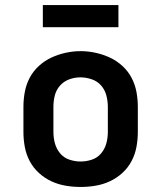

<svg xmlns="http://www.w3.org/2000/svg" viewBox="-20 -734 640 762"><path d="M300 8Q270 8 240.5 3Q211 -2 184 -14.5Q157 -27 134.5 -47.5Q112 -68 98 -94.5Q84 -121 78.5 -150.5Q73 -180 73 -210V-310Q73 -340 78.5 -369.5Q84 -399 98 -425.5Q112 -452 134.5 -472.5Q157 -493 184 -505.5Q211 -518 240.5 -524.5Q270 -531 300 -531Q330 -531 359.5 -524.5Q389 -518 416 -505.5Q443 -493 465.5 -472.5Q488 -452 502 -425.5Q516 -399 521.5 -369.5Q527 -340 527 -310V-210Q527 -180 521.5 -150.5Q516 -121 502 -94.5Q488 -68 465.5 -47.5Q443 -27 416 -14.5Q389 -2 359.5 3Q330 8 300 8ZM300 -93Q323 -93 345 -100.5Q367 -108 381.5 -125.5Q396 -143 402 -165Q408 -187 408 -210V-310Q408 -333 402 -355.5Q396 -378 381 -395Q366 -412 343.5 -419.5Q321 -427 299 -427Q276 -427 254.5 -419Q233 -411 218 -394Q203 -377 197.5 -355Q192 -333 192 -310V-210Q192 -187 198 -165Q204 -143 218.5 -125.5Q233 -108 255 -100.5Q277 -93 300 -93ZM150 -626V-714H450V-626Z"/></svg>

Font: Iosevka Custom Extended
Style: Bold
Weight: 700
Width: 7
Monospace: yes
Designer: Belleve Invis
Foundry: Belleve Invis
Version: Version 11.2.4; ttfautohint (v1.8.4)